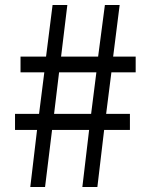

<svg xmlns="http://www.w3.org/2000/svg" viewBox="-20 -747 595 767"><path d="M101 0H160L188 -228H336L309 0H369L396 -228H499V-292H404L425 -458H522V-521H432L458 -727H399L372 -521H224L249 -727H190L164 -521H62V-458H157L136 -292H40V-228H128ZM196 -292 216 -458H365L344 -292Z"/></svg>

Font: Source Han Sans HK
Style: Regular
Weight: 400
Designer: Ryoko NISHIZUKA 西塚涼子 (kana, bopomofo & ideographs); Paul D. Hunt (Latin, Greek & Cyrillic); Sandoll Communications 산돌커뮤니
Foundry: Adobe
Version: Version 2.000;hotconv 1.0.107;makeotfexe 2.5.65593